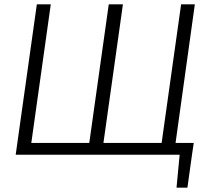

<svg xmlns="http://www.w3.org/2000/svg" viewBox="-20 -710 973 881"><path d="M213 -690 116 0H52L149 -690ZM869 -54 861 0H108L116 -54ZM544 -690 447 0H382L479 -690ZM874 -690 778 0H714L811 -690ZM805 -7 861 0 840 151H790Z"/></svg>

Font: Exo 2 Light
Style: Italic
Weight: 300
Italic angle: -8°
Designer: Natanael Gama
Foundry: Natanael Gama
Version: Version 2.010